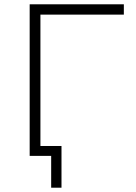

<svg xmlns="http://www.w3.org/2000/svg" viewBox="-20 -725 631 893"><path d="M218 148V0H118V-46H266V148ZM118 0V-705H556V-657H168V0Z"/></svg>

Font: Nunito Sans 7pt ExtraLight
Style: Regular
Weight: 250
Designer: Vernon Adams
Foundry: Vernon Adams
Version: Version 3.101;gftools[0.9.27]